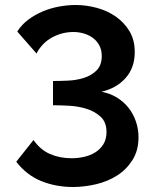

<svg xmlns="http://www.w3.org/2000/svg" viewBox="-20 -738 626 768"><path d="M272 10Q204 10 145.5 -13.5Q87 -37 45 -91L114 -178Q141 -139 180 -122Q219 -105 267 -105Q291 -105 316 -110.5Q341 -116 361 -128.5Q381 -141 393.5 -161Q406 -181 406 -210Q406 -249 383 -270.5Q360 -292 327 -302.5Q294 -313 257 -315Q220 -317 192 -317V-414Q218 -414 252 -415.5Q286 -417 316 -426.5Q346 -436 366.5 -456.5Q387 -477 387 -514Q387 -538 377.5 -556Q368 -574 352 -586Q336 -598 315.5 -604Q295 -610 274 -610Q228 -610 188 -588Q148 -566 126 -524L49 -612Q67 -640 94 -660Q121 -680 152.5 -693Q184 -706 217.5 -712Q251 -718 283 -718Q325 -718 367.5 -706.5Q410 -695 443.5 -671.5Q477 -648 498 -613Q519 -578 519 -530Q519 -467 482.5 -426Q446 -385 386 -371Q419 -365 446.5 -348.5Q474 -332 493.5 -307.5Q513 -283 523.5 -252.5Q534 -222 534 -189Q534 -136 510 -98Q486 -60 448.5 -36Q411 -12 364 -1Q317 10 272 10Z"/></svg>

Font: Rising Sun SemiBold
Style: Regular
Weight: 600
Designer: Matt McInerney, Pablo Impallari, Rodrigo Fuenzalida (Raleway font), Stephen Hutchings (Greek), Cristiano Sobral (main ch
Foundry: The Rising Sun Project Authors
Version: Version 4.327; ttfautohint (v1.8.4.7-5d5b-dirty)